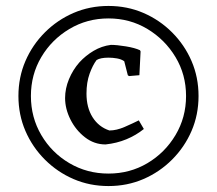

<svg xmlns="http://www.w3.org/2000/svg" viewBox="-20 -614 730 646"><path d="M345 12Q282 12 227.5 -11.5Q173 -35 131 -77Q89 -119 65.5 -173.5Q42 -228 42 -291Q42 -354 65.5 -408.5Q89 -463 131 -505Q173 -547 227.5 -570.5Q282 -594 345 -594Q408 -594 462.5 -570.5Q517 -547 559 -505Q601 -463 624.5 -408.5Q648 -354 648 -291Q648 -228 624.5 -173.5Q601 -119 559 -77Q517 -35 462.5 -11.5Q408 12 345 12ZM345 -30Q417 -30 476 -65Q535 -100 570.5 -159.5Q606 -219 606 -291Q606 -363 570.5 -422Q535 -481 476 -516.5Q417 -552 345 -552Q273 -552 213.5 -516.5Q154 -481 119 -422Q84 -363 84 -291Q84 -219 119 -159.5Q154 -100 213.5 -65Q273 -30 345 -30ZM335 -128Q297 -128 266 -152Q235 -176 217 -212Q199 -248 199 -284Q199 -316 212 -347.5Q225 -379 247 -404Q268 -427 295 -443Q322 -459 353 -463Q373 -463 403.5 -458Q434 -453 451 -445L453 -441L449 -361L414 -358L410 -361L398 -408Q388 -415 373.5 -417.5Q359 -420 345 -420Q318 -420 305 -412Q292 -395 281.5 -366Q271 -337 271 -299Q271 -252 291.5 -219.5Q312 -187 348 -175Q372 -175 399.5 -187Q427 -199 447 -209L464 -180Q438 -159 405.5 -145.5Q373 -132 335 -128Z"/></svg>

Font: Labrada
Style: Regular
Weight: 400
Designer: Mercedes Jáuregui
Foundry: Omnibus-Type Team
Version: Version 1.000; ttfautohint (v1.8.4.7-5d5b)